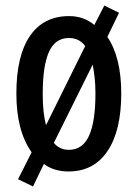

<svg xmlns="http://www.w3.org/2000/svg" viewBox="-20 -608 498 692"><path d="M417 -271Q417 -137 367.5 -63.5Q318 10 227 10Q175 10 138 -17L99 64L45 38L94 -59Q66 -99 52.5 -151.5Q39 -204 39 -271Q39 -407 88 -478.5Q137 -550 229 -550Q282 -550 320 -518L356 -588L409 -562L367 -475Q417 -401 417 -271ZM134 -270Q134 -199 146 -157L287 -442Q266 -471 228 -471Q179 -471 156.5 -421Q134 -371 134 -270ZM324 -271Q324 -303 321 -329Q318 -355 314 -375L174 -93Q195 -68 228 -68Q278 -68 301 -119Q324 -170 324 -271Z"/></svg>

Font: Noto Sans Georgian ExtraCondensed Medium
Style: Regular
Weight: 500
Width: 2
Designer: Monotype Design Team, Akaki Razmadze
Foundry: Google LLC
Version: Version 2.005; ttfautohint (v1.8.4.7-5d5b)